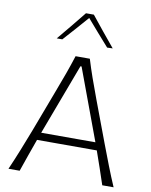

<svg xmlns="http://www.w3.org/2000/svg" viewBox="-104 -1072 904 1148"><g transform="rotate(10 347.5 -498.0)"><path d="M28.3 0Q54.2 -59.1 80.3 -124.3Q106.4 -189.5 128.9 -248.5L223.6 -499.5Q249.5 -567.4 269.3 -622.3Q289.1 -677.2 306.6 -732.4H393.1Q410.2 -676.3 429.4 -621.8Q448.7 -567.4 474.1 -499L568.4 -247.6Q591.3 -187 616.2 -122.8Q641.1 -58.6 666.5 0H597.7Q581.5 -48.3 564.2 -99.6Q546.9 -150.9 529.3 -199.7H166.5Q148.4 -149.9 130.6 -99.1Q112.8 -48.3 96.2 0ZM512.7 -246.1 352.5 -678.2H345.7L183.6 -246.1ZM483.4 -815.9Q448.7 -855 414.6 -894Q380.4 -933.1 347.2 -971.7Q314 -933.1 280 -895Q246.1 -856.9 210.9 -817.9H177.2Q214.8 -862.8 251.2 -907.2Q287.6 -951.7 323.2 -996.1H371.1Q406.7 -951.7 443.1 -906.7Q479.5 -861.8 517.1 -816.9Z"/></g></svg>

Font: Pinar DS1 Light
Style: Regular
Weight: 300
Designer: Amin Abedi
Version: Version 3.000